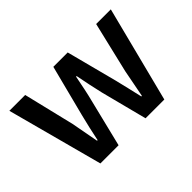

<svg xmlns="http://www.w3.org/2000/svg" viewBox="-93 -708 926 926"><g transform="rotate(-45 370.0 -245.0)"><path d="M24 -490 155 0H279L337 -236C349 -282 358 -328 368 -379H372C382 -328 391 -283 402 -237L463 0H591L716 -490H616L554 -229C544 -181 537 -136 527 -89H523C512 -136 502 -181 490 -229L422 -490H324L257 -229C245 -183 235 -136 225 -89H221L195 -229L132 -490Z"/></g></svg>

Font: Cambridge Sans Medium
Style: Regular
Weight: 500
Version: Version 2.020;PS 002.020;hotconv 1.0.88;makeotf.lib2.5.64775